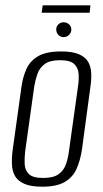

<svg xmlns="http://www.w3.org/2000/svg" viewBox="-20 -697 388 724"><path d="M139 7Q97 7 72.5 -3.5Q48 -14 37 -32.5Q26 -51 25 -77Q24 -103 28 -133L61 -370Q66 -406 79.5 -436.5Q93 -467 123.5 -485Q154 -503 211 -503Q253 -503 277.5 -492.5Q302 -482 312.5 -463.5Q323 -445 324 -421Q325 -397 321 -370L289 -133Q283 -93 269 -61Q255 -29 224.5 -11Q194 7 139 7ZM143 -26Q182 -26 201.5 -40.5Q221 -55 229 -78.5Q237 -102 240 -127L274 -370Q278 -395 276.5 -418Q275 -441 260 -455.5Q245 -470 206 -470Q168 -470 148.5 -455.5Q129 -441 121 -418Q113 -395 109 -370L75 -127Q72 -102 73 -78.5Q74 -55 89 -40.5Q104 -26 143 -26ZM220 -557Q208 -557 200 -565.5Q192 -574 192 -586Q192 -597 200 -605Q208 -613 220 -613Q232 -613 240.5 -605Q249 -597 249 -586Q249 -574 240.5 -565.5Q232 -557 220 -557ZM137 -649 141 -677H321L318 -649Z"/></svg>

Font: Alumni Sans Light
Style: Italic
Weight: 300
Italic angle: -8°
Version: Version 1.016